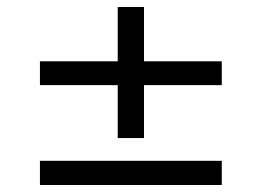

<svg xmlns="http://www.w3.org/2000/svg" viewBox="-20 -549 748 548"><path d="M94 -306V-374H613V-306ZM94 -21V-90H613V-21ZM316 -155V-529H391V-155Z"/></svg>

Font: Lexend Giga Light
Style: Regular
Weight: 300
Version: Version 1.007